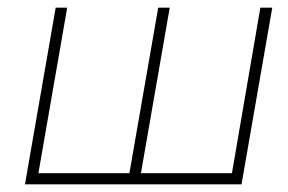

<svg xmlns="http://www.w3.org/2000/svg" viewBox="-20 -480 749 500"><path d="M347 -29 422 -460H392L317 -29H80L155 -460H125L45 0H609L689 -460H658L584 -29Z"/></svg>

Font: Jost ExtraLight
Style: Italic
Weight: 250
Italic angle: -5°
Version: Version 3.710